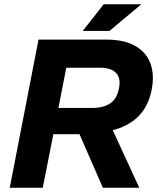

<svg xmlns="http://www.w3.org/2000/svg" viewBox="-20 -887 745 907"><path d="M26 0 162 -700H480Q567 -700 619 -670Q671 -640 690.5 -587.5Q710 -535 697 -466Q683 -392 641 -345Q599 -298 525.5 -275.5Q452 -253 343 -253H232L182 0ZM256 -377H414Q469 -377 501 -399Q533 -421 542 -470Q552 -517 528.5 -542Q505 -567 453 -567H293ZM466 0 350 -266 502 -295 638 0ZM371 -741 470 -867H648L497 -741Z"/></svg>

Font: REM SemiBold
Style: Italic
Weight: 600
Italic angle: -11°
Designer: Octavio Pardo
Foundry: Ashler Design
Version: Version 1.005;gftools[0.9.28]